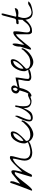

<svg xmlns="http://www.w3.org/2000/svg" viewBox="1130 -1628 510 2819"><g transform="rotate(-90 1384.5 -218.0)"><path d="M714.8 -65.4Q715.8 -61.5 715.8 -59.6Q715.8 -36.1 652.8 -17.6Q589.8 1 557.6 1Q436.5 1 436.5 -113.3Q436.5 -143.6 451.2 -200.2Q465.8 -256.8 465.8 -286.1Q404.3 -266.6 337.9 -182.1Q271.5 -97.7 233.4 -11.7Q227.5 -5.9 217.8 -2.9Q208 0 203.6 -4.4Q199.2 -8.8 199.2 -17.1Q199.2 -25.4 207 -45.9L267.6 -249Q262.7 -256.8 254.9 -256.8Q229.5 -256.8 166 -179.7Q149.4 -160.2 93.8 -87.9Q24.4 0 3.9 0Q2 0 -2 -3.4Q-5.9 -6.8 -4.9 -8.8L65.4 -192.4L110.4 -320.3Q115.2 -322.3 119.1 -322.3Q133.8 -322.3 133.8 -305.7Q133.8 -289.1 129.9 -272Q126 -254.9 96.7 -175.8L244.1 -294.9Q262.7 -305.7 274.4 -305.7Q294.9 -305.7 294.9 -273.4Q294.9 -254.9 283.7 -205.1Q272.5 -155.3 271.5 -147.5Q289.1 -162.1 344.7 -222.7Q441.4 -327.1 480.5 -327.1Q494.1 -327.1 503.9 -318.4Q503.9 -286.1 484.4 -222.7Q464.8 -159.2 464.8 -117.2Q464.8 -27.3 566.4 -27.3Q621.1 -27.3 714.8 -65.4Z M689.5 -102.5Q688.5 -111.3 688.5 -119.1Q688.5 -181.6 730 -248Q771.5 -314.5 836.9 -314.5Q849.6 -314.5 857.4 -307.1Q865.2 -299.8 865.2 -282.7Q865.2 -265.6 856 -242.7Q846.7 -219.7 827.6 -196.3Q808.6 -172.9 794.9 -158.2Q781.2 -143.6 756.3 -120.1Q731.4 -96.7 726.6 -91.8Q725.6 -84 725.6 -83Q725.6 -56.6 751 -42Q776.4 -27.3 803.7 -27.3Q869.1 -27.3 907.7 -50.8Q946.3 -74.2 997.1 -129.9Q1004.9 -139.6 1006.3 -145.5Q1007.8 -151.4 1016.6 -158.2Q1026.4 -154.3 1026.4 -139.6Q1016.6 -109.4 987.3 -74.7Q958 -40 918 -15.6Q862.3 16.6 823.7 16.6Q785.2 16.6 749 -9.8Q712.9 -36.1 689.5 -102.5ZM838.9 -278.3Q796.9 -278.3 760.7 -233.4Q724.6 -188.5 724.6 -147.5Q724.6 -133.8 726.6 -127.9Q762.7 -147.5 800.8 -194.8Q838.9 -242.2 838.9 -278.3Z M1247.1 -241.2Q1234.4 -176.8 1234.4 -133.8Q1234.4 -90.8 1240.7 -70.8Q1247.1 -50.8 1262.2 -40Q1277.3 -29.3 1288.6 -28.3Q1299.8 -27.3 1316.4 -28.3Q1386.7 -62.5 1400.9 -62.5Q1415 -62.5 1415 -57.6Q1415 -50.8 1386.7 -34.2Q1358.4 -17.6 1316.4 -9.8Q1209 -9.8 1209 -107.4Q1209 -118.2 1210 -129.9Q1204.1 -119.1 1193.8 -97.2Q1183.6 -75.2 1177.7 -63.5Q1171.9 -51.8 1160.2 -35.6Q1148.4 -19.5 1136.7 -11.7Q1104.5 8.8 1061.5 8.8Q1043 6.8 1031.2 0Q1011.7 -10.7 1011.7 -45.9Q1011.7 -108.4 1090.8 -253.9Q1096.7 -242.2 1096.7 -228Q1096.7 -213.9 1087.4 -189Q1078.1 -164.1 1058.1 -120.1Q1038.1 -76.2 1035.2 -42Q1035.2 -21.5 1048.8 -19.5Q1053.7 -19.5 1068.4 -19.5Q1104.5 -19.5 1142.1 -63Q1179.7 -106.4 1201.2 -157.7Q1222.7 -209 1222.7 -239.3L1233.4 -251Q1247.1 -251 1247.1 -241.2Z M1635.7 -62.5Q1636.7 -40 1669.9 -40Q1689.5 -40 1713.9 -47.9Q1738.3 -55.7 1761.2 -57.6Q1784.2 -59.6 1784.2 -45.9Q1743.2 -18.6 1670.9 -13.7Q1667 -12.7 1663.1 -12.7Q1635.7 -12.7 1620.6 -25.9Q1605.5 -39.1 1605.5 -54.7Q1605.5 -70.3 1607.4 -81.1Q1607.4 -102.5 1616.7 -143.6Q1626 -184.6 1626 -205.1Q1608.4 -205.1 1565.9 -197.8Q1523.4 -190.4 1504.9 -184.6Q1480.5 -62.5 1419.9 -22.5Q1402.3 -10.7 1393.1 -10.7Q1383.8 -10.7 1379.4 -15.1Q1375 -19.5 1375 -25.9Q1375 -32.2 1383.8 -43Q1414.1 -41 1428.7 -72.3Q1443.4 -101.6 1452.6 -135.3Q1461.9 -168.9 1467.8 -184.6Q1421.9 -203.1 1421.9 -231.4Q1421.9 -283.2 1466.8 -301.8Q1482.4 -307.6 1498 -307.6Q1513.7 -307.6 1526.9 -296.9Q1540 -286.1 1540 -266.6Q1540 -247.1 1514.6 -212.9Q1517.6 -212.9 1549.8 -220.7Q1638.7 -244.1 1657.2 -244.1Q1657.2 -213.9 1646.5 -152.8Q1635.7 -91.8 1635.7 -62.5ZM1489.3 -281.2Q1470.7 -281.2 1458 -241.2Q1458 -223.6 1486.3 -212.9Q1506.8 -233.4 1506.8 -252.9Q1506.8 -260.7 1502.4 -271Q1498 -281.2 1489.3 -281.2Z M1750 -102.5Q1749 -111.3 1749 -119.1Q1749 -181.6 1790.5 -248Q1832 -314.5 1897.5 -314.5Q1910.2 -314.5 1918 -307.1Q1925.8 -299.8 1925.8 -282.7Q1925.8 -265.6 1916.5 -242.7Q1907.2 -219.7 1888.2 -196.3Q1869.1 -172.9 1855.5 -158.2Q1841.8 -143.6 1816.9 -120.1Q1792 -96.7 1787.1 -91.8Q1786.1 -84 1786.1 -83Q1786.1 -56.6 1811.5 -42Q1836.9 -27.3 1864.3 -27.3Q1929.7 -27.3 1968.3 -50.8Q2006.8 -74.2 2057.6 -129.9Q2065.4 -139.6 2066.9 -145.5Q2068.4 -151.4 2077.1 -158.2Q2086.9 -154.3 2086.9 -139.6Q2077.1 -109.4 2047.9 -74.7Q2018.6 -40 1978.5 -15.6Q1922.9 16.6 1884.3 16.6Q1845.7 16.6 1809.6 -9.8Q1773.4 -36.1 1750 -102.5ZM1899.4 -278.3Q1857.4 -278.3 1821.3 -233.4Q1785.2 -188.5 1785.2 -147.5Q1785.2 -133.8 1787.1 -127.9Q1823.2 -147.5 1861.3 -194.8Q1899.4 -242.2 1899.4 -278.3Z M2291 -101.6Q2291 -119.1 2291.5 -162.6Q2292 -206.1 2292 -237.3Q2264.6 -231.4 2212.4 -167Q2160.2 -102.5 2155.3 -99.6Q2117.2 -48.8 2095.7 -27.3Q2086.9 -15.6 2067.4 -15.6V-37.1L2109.4 -172.9Q2109.4 -244.1 2133.8 -278.3Q2140.6 -288.1 2146.5 -288.1Q2156.2 -288.1 2156.2 -255.4Q2156.2 -222.7 2146.5 -183.1Q2136.7 -143.6 2136.7 -117.2Q2144.5 -125 2183.6 -171.9Q2222.7 -218.8 2230.5 -226.6Q2237.3 -230.5 2253.9 -246.1Q2289.1 -277.3 2315.4 -277.3Q2330.1 -277.3 2334 -267.6Q2335 -256.8 2335 -232.9Q2335 -209 2327.1 -157.7Q2319.3 -106.4 2318.4 -76.2Q2318.4 -30.3 2356.4 -30.3Q2383.8 -30.3 2409.2 -45.4Q2434.6 -60.5 2450.2 -79.6Q2465.8 -98.6 2486.3 -123.5Q2506.8 -148.4 2522.5 -160.2V-150.4Q2522.5 -103.5 2461.9 -53.2Q2401.4 -2.9 2351.6 -2.9H2319.3Q2304.7 -12.7 2300.3 -21.5Q2295.9 -30.3 2293.9 -34.2Q2292 -38.1 2291.5 -46.4Q2291 -54.7 2291 -58.6Z M2505.9 -207 2494.1 -204.1Q2491.2 -201.2 2477.5 -199.2Q2463.9 -197.3 2451.2 -199.2Q2438.5 -201.2 2439.5 -209Q2437.5 -237.3 2475.6 -234.4Q2515.6 -231.4 2522.5 -259.8L2568.4 -434.6L2586.9 -453.1Q2596.7 -450.2 2596.7 -435.5L2595.7 -425.8L2549.8 -241.2V-236.3Q2557.6 -233.4 2573.2 -233.4Q2588.9 -233.4 2628.9 -244.6Q2668.9 -255.9 2674.8 -255.9Q2674.8 -202.1 2602.5 -202.1Q2580.1 -202.1 2551.8 -207Q2530.3 -158.2 2530.3 -117.7Q2530.3 -77.1 2551.8 -43.5Q2573.2 -9.8 2618.2 -9.8Q2664.1 -16.6 2689 -31.7Q2713.9 -46.9 2725.6 -53.2Q2737.3 -59.6 2749 -59.6Q2760.7 -59.6 2774.4 -56.6Q2747.1 -7.8 2616.2 7.8Q2613.3 7.8 2611.3 7.8Q2543.9 7.8 2520.5 -42Q2502.9 -78.1 2502.9 -125.5Q2502.9 -172.9 2505.9 -207Z"/></g></svg>

Font: Dawning of a New Day
Style: Regular
Weight: 400
Designer: Kimberly Geswein
Foundry: Kimberly Geswein
Version: Version 1.002 2010